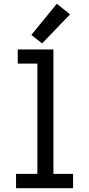

<svg xmlns="http://www.w3.org/2000/svg" viewBox="-20 -997 472 1017"><path d="M65 0H367V-76H263V-735H74V-660H178V-76H65ZM203 -767 351 -921 281 -977 146 -812Z"/></svg>

Font: Iosevka Sparkle
Style: Regular
Weight: 400
Designer: Belleve Invis
Foundry: Belleve Invis
Version: Version 4.5.0; ttfautohint (v1.8.3)